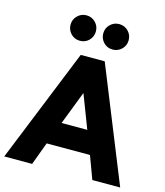

<svg xmlns="http://www.w3.org/2000/svg" viewBox="-145 -978 926 1075"><g transform="rotate(15 318.0 -441.0)"><path d="M653.5 0H492L443 -132H192L143 0H-18.5L248 -660H387ZM392 -264 318.5 -456H317L243 -264ZM222.5 -735Q191 -735 170 -757Q149 -779 149 -808.5Q149 -840 170.8 -861.2Q192.5 -882.5 222.5 -882.5Q253 -882.5 274.5 -861Q296 -839.5 296 -808.5Q296 -778 274.8 -756.5Q253.5 -735 222.5 -735ZM412 -735Q380.5 -735 359.5 -757Q338.5 -779 338.5 -808.5Q338.5 -840 360.2 -861.2Q382 -882.5 412 -882.5Q443 -882.5 464.5 -861Q486 -839.5 486 -808.5Q486 -777.5 464.2 -756.2Q442.5 -735 412 -735Z"/></g></svg>

Font: Lucymar Sans
Style: Bold
Weight: 700
Foundry: The League of Moveable Type (original font) / Main changes by Cristiano Sobral with portions from Mirco Monsees
Version: Version 2.001;August 30, 2020;FontCreator 13.0.0.2681 64-bit